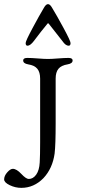

<svg xmlns="http://www.w3.org/2000/svg" viewBox="-74 -733 409 928"><path d="M155 -618Q125 -582 89 -534Q72 -512 59 -512Q50 -512 50 -525Q50 -535 83.5 -597.5Q117 -660 138 -695Q148 -713 158 -713Q168 -713 178 -695Q200 -659 233.5 -597Q267 -535 267 -525Q267 -512 258 -512Q243 -512 228 -534Q210 -558 162 -618Q158 -623 155 -618ZM120 -353Q120 -384 106.5 -400.5Q93 -417 62 -422Q38 -426 38 -441Q38 -453 58 -453Q78 -453 109 -450.5Q140 -448 158 -448Q175 -448 206 -450.5Q237 -453 257 -453Q277 -453 277 -441Q277 -426 253 -422Q222 -417 208.5 -400.5Q195 -384 195 -353V-136Q195 -34 190 9Q180 81 136 128Q90 175 29 175Q0 175 -27 162Q-54 149 -54 134Q-54 117 -39 100Q-24 83 -12 83Q6 83 29 107.5Q52 132 65 132Q86 132 101 111Q116 90 118 52Q120 17 120 -45Z"/></svg>

Font: EB Garamond SC 12
Style: Regular
Weight: 400
Version: Version 0.016 ; ttfautohint (v0.97) -l 8 -r 50 -G 200 -x 0 -